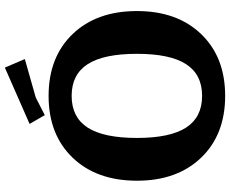

<svg xmlns="http://www.w3.org/2000/svg" viewBox="-100 -848 967 808"><g transform="rotate(-90 384.0 -444.5)"><path d="M741 -352Q741 -183 644 -82Q547 19 384 19Q221 19 124 -82Q27 -183 27 -352Q27 -522 124 -623Q221 -724 384 -724Q547 -724 644 -623Q741 -522 741 -352ZM207 -352Q207 -213 250.5 -145.5Q294 -78 384 -78Q474 -78 517.5 -145.5Q561 -213 561 -352Q561 -492 517.5 -559.5Q474 -627 384 -627Q294 -627 250.5 -559.5Q207 -492 207 -352ZM503 -908 539 -824Q396 -784 377 -778L303 -740L266 -804Z"/></g></svg>

Font: Andada
Style: Bold
Weight: 700
Designer: Carolina Giovagnoli
Foundry: Carolina Giovagnoli
Version: Version 1.003